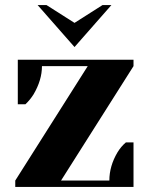

<svg xmlns="http://www.w3.org/2000/svg" viewBox="-20 -735 585 755"><path d="M40 -25 325 -475H145Q145 -420 112 -364Q99 -343 80 -325H50V-500H505V-475L220 -25H410Q410 -82 442 -136Q456 -159 475 -175H505V0H40ZM128 -715H163L273 -645L383 -715H418L273 -550Z"/></svg>

Font: Yeseva One
Style: Regular
Weight: 400
Designer: Jovanny Lemonad
Foundry: Jovanny Lemonad
Version: Version 2.000